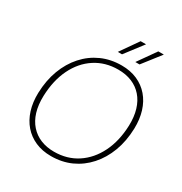

<svg xmlns="http://www.w3.org/2000/svg" viewBox="-213 -1095 1197 1262"><g transform="rotate(30 385.5 -464.5)"><path d="M354 10Q288 10 235.5 -13Q183 -36 146.5 -78Q110 -120 91.5 -178.5Q73 -237 75 -309Q78 -405 107.5 -483.5Q137 -562 188.5 -619.5Q240 -677 309 -708Q378 -739 461 -739Q527 -739 579.5 -716Q632 -693 668.5 -650.5Q705 -608 723 -549.5Q741 -491 739 -420Q736 -324 706.5 -245.5Q677 -167 625.5 -109.5Q574 -52 505.5 -21Q437 10 354 10ZM357 -25Q456 -25 531.5 -74.5Q607 -124 651 -213Q695 -302 699 -420Q701 -488 685 -540.5Q669 -593 637 -629.5Q605 -666 559 -685Q513 -704 455 -704Q357 -704 281.5 -655Q206 -606 162.5 -517Q119 -428 115 -309Q113 -240 129 -187.5Q145 -135 177.5 -98.5Q210 -62 255.5 -43.5Q301 -25 357 -25ZM393 -803 488 -939H529L425 -803ZM526 -803 622 -939H664L558 -803Z"/></g></svg>

Font: Mona Sans ExtraLight
Style: Italic
Weight: 200
Italic angle: -11.6951°
Designer: Deni Anggara
Foundry: GitHub
Version: Version 2.000